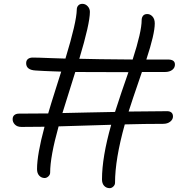

<svg xmlns="http://www.w3.org/2000/svg" viewBox="-20 -832 977 1000"><path d="M91.8 -170.9Q69.3 -170.9 57.1 -183.8Q44.9 -196.8 45.9 -212.9Q46.4 -226.1 55.4 -233.2Q64.5 -240.2 79.1 -240.2Q104 -240.2 154.8 -240.7Q205.6 -241.2 231 -241.2Q243.2 -283.7 269.5 -366.5Q295.9 -449.2 298.8 -459Q284.2 -459.5 257.3 -460.4Q230.5 -461.4 208.3 -462.4Q186 -463.4 166 -464.8Q116.2 -467.3 116.2 -502.9Q116.2 -517.1 125.5 -524.7Q134.8 -532.2 150.9 -532.2Q166 -532.2 186.3 -531.5Q206.5 -530.8 245.6 -529.3Q284.7 -527.8 320.8 -526.9Q378.9 -717.3 379.9 -782.2Q379.9 -794.9 387.7 -803.5Q395.5 -812 409.2 -812Q424.8 -812 436.5 -799.6Q448.2 -787.1 448.2 -770Q448.2 -709 393.1 -525.9Q473.6 -523.4 670.9 -522Q717.8 -667 717.8 -727.1Q717.8 -740.2 724.6 -749.3Q731.4 -758.3 745.1 -758.8Q761.2 -759.8 773.7 -746.6Q786.1 -733.4 786.1 -710Q786.1 -654.8 742.2 -522H855Q889.6 -522 891.1 -498Q892.1 -480 877.7 -468.5Q863.3 -457 838.9 -457H719.2Q661.6 -289.6 649.9 -251Q787.6 -252.9 851.1 -252.9Q864.3 -252.9 872.6 -246.1Q880.9 -239.3 880.9 -225.1Q880.9 -210 866.7 -198.5Q852.5 -187 829.1 -187Q733.4 -187 629.9 -184.1Q579.1 -2.4 579.1 120.1Q579.1 131.3 569.6 140.1Q560.1 148.9 548.8 147.9Q532.2 147 521.7 135Q511.2 123 511.2 102.1Q511.2 -13.2 559.1 -182.1Q329.6 -174.8 285.2 -173.8Q241.2 -16.1 241.2 66.9Q241.2 78.1 231.7 86.9Q222.2 95.7 210.9 95.2Q194.3 94.2 183.6 82Q172.9 69.8 172.9 48.8Q172.9 -27.3 211.9 -171.9Q169.9 -170.9 91.8 -170.9ZM372.1 -457Q323.2 -303.2 305.2 -243.2Q339.4 -244.1 434.1 -246.1Q528.8 -248 579.1 -249Q610.8 -348.1 648.9 -456.1Q462.9 -456.1 372.1 -457Z"/></svg>

Font: Shantell Sans Normal
Style: Regular
Weight: 300
Designer: Stephen Nixon, Anya Danilova, Shantell Martin
Foundry: Arrow Type
Version: Version 1.006;[559af2be0]